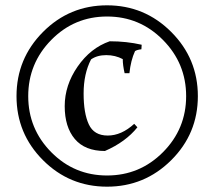

<svg xmlns="http://www.w3.org/2000/svg" viewBox="-20 -686 805 721"><path d="M484 -221 496 -208Q452 -153 374 -119Q299 -119 261 -164Q223 -209 223 -287.5Q223 -366 271.5 -436Q320 -506 392 -531Q455 -531 512 -518L511 -501Q494 -499 487 -494Q471 -459 466 -411H448Q441 -441 441 -464Q413 -479 379 -479Q345 -479 322 -463Q294 -409 294 -335Q294 -261 313.5 -219Q333 -177 384.5 -177Q436 -177 484 -221ZM141.5 -84.5Q42 -184 42 -325Q42 -466 141.5 -566Q241 -666 382 -666Q523 -666 623 -566Q723 -466 723 -325Q723 -184 623 -84.5Q523 15 382 15Q241 15 141.5 -84.5ZM172.5 -536Q86 -448 86 -325Q86 -202 172.5 -114.5Q259 -27 382 -27Q505 -27 592 -114.5Q679 -202 679 -325Q679 -448 592 -536Q505 -624 382 -624Q259 -624 172.5 -536Z"/></svg>

Font: Almendra
Style: Italic
Weight: 400
Italic angle: -12°
Designer: Ana Sanfelippo
Foundry: Ana Sanfelippo
Version: Version 1.004